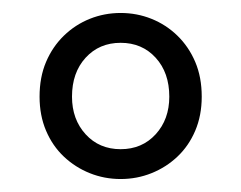

<svg xmlns="http://www.w3.org/2000/svg" viewBox="-20 -705 371 296"><path d="M166 -429Q141 -429 118.5 -438Q96 -447 78.5 -463.5Q61 -480 51 -503.5Q41 -527 41 -556Q41 -586 51 -609.5Q61 -633 78.5 -650Q96 -667 118.5 -676Q141 -685 166 -685Q191 -685 213.5 -676Q236 -667 253.5 -650Q271 -633 281 -609.5Q291 -586 291 -556Q291 -527 281 -503.5Q271 -480 253.5 -463.5Q236 -447 213.5 -438Q191 -429 166 -429ZM166 -475Q199 -475 220 -498Q241 -521 241 -556Q241 -593 220 -616Q199 -639 166 -639Q133 -639 112 -616Q91 -593 91 -556Q91 -521 112 -498Q133 -475 166 -475Z"/></svg>

Font: Pinyin1712
Style: Regular
Weight: 400
Version: Version 1